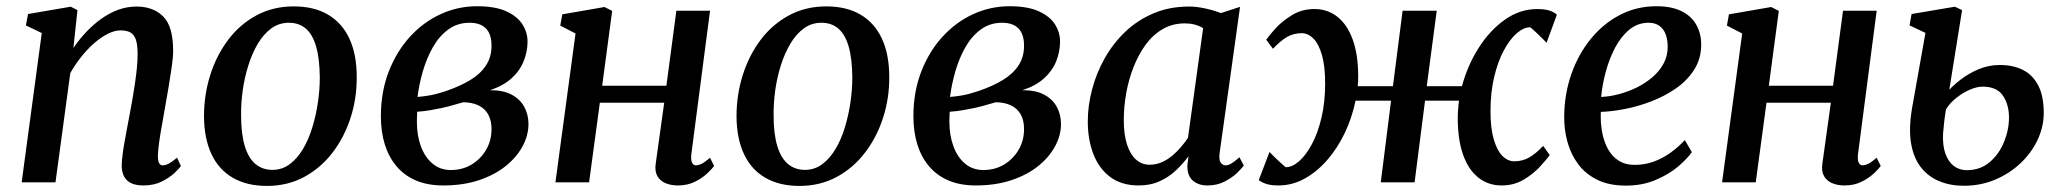

<svg xmlns="http://www.w3.org/2000/svg" viewBox="-20 -585 6615 616"><path d="M215.5 -431Q234 -458.5 256.8 -482.5Q279.5 -506.5 305.5 -525Q331.5 -543.5 359.8 -553.8Q388 -564 418 -564Q471.5 -564 503.5 -532.2Q535.5 -500.5 535.5 -421.5Q535.5 -401.5 531 -370.5Q526.5 -339.5 521 -306.5Q515.5 -273.5 510.5 -246Q506.5 -220.5 501 -191.5Q495.5 -162.5 491.5 -135Q487.5 -107.5 486.5 -86Q486.5 -69 490.5 -61.8Q494.5 -54.5 501.5 -54.5Q511 -54.5 521.8 -60.2Q532.5 -66 548 -79L560.5 -52.5Q556 -45.5 540 -30.2Q524 -15 498.8 -2.5Q473.5 10 440 10Q414 10 398.5 1.5Q383 -7 376.5 -22Q370 -37 370.5 -57Q371 -71 373.5 -90.5Q376 -110 380 -132Q384 -154 388.2 -176.8Q392.5 -199.5 396.5 -220.5Q400.5 -242 404.8 -266.2Q409 -290.5 412.8 -315.8Q416.5 -341 419 -365.2Q421.5 -389.5 421.5 -410.5Q421.5 -441 416 -457.5Q410.5 -474 398.5 -480.8Q386.5 -487.5 366.5 -487.5Q347.5 -487.5 325.8 -476.5Q304 -465.5 282.2 -446.5Q260.5 -427.5 240.8 -402.8Q221 -378 205.5 -350.5L158 0H49.5L114 -479L63 -503.5L70 -540L207 -563.5L228.5 -552.5Z M922.5 -564.5Q987.5 -564.5 1032.5 -538Q1077.5 -511.5 1101 -461Q1124.5 -410.5 1124.5 -338Q1125 -270 1104.8 -207.2Q1084.5 -144.5 1046.8 -95.2Q1009 -46 955.8 -17.2Q902.5 11.5 836.5 11.5Q772.5 11.5 727.2 -14.5Q682 -40.5 658.5 -90.5Q635 -140.5 634.5 -211.5Q634.5 -281 654.5 -344.2Q674.5 -407.5 712 -457.2Q749.5 -507 803 -535.8Q856.5 -564.5 922.5 -564.5ZM907 -512Q875 -512 850.2 -493.8Q825.5 -475.5 807.2 -444.8Q789 -414 776.8 -375.2Q764.5 -336.5 758.8 -295.2Q753 -254 753.5 -215.5Q753.5 -154.5 765.5 -115.8Q777.5 -77 800 -58.5Q822.5 -40 854 -40Q885 -40 909.5 -58.2Q934 -76.5 952.2 -107.2Q970.5 -138 982.2 -176.8Q994 -215.5 1000 -256.5Q1006 -297.5 1006 -336.5Q1005.5 -397 994.2 -435.8Q983 -474.5 961.2 -493.2Q939.5 -512 907 -512Z M1402 10Q1352 10 1314.5 -6Q1277 -22 1252 -51.8Q1227 -81.5 1214.5 -122Q1202 -162.5 1202 -212Q1202 -290 1227 -354.8Q1252 -419.5 1295 -466.8Q1338 -514 1393.5 -539.5Q1449 -565 1510.5 -565Q1568.5 -565 1604.2 -548.8Q1640 -532.5 1656.2 -506.8Q1672.5 -481 1672.5 -452Q1672.5 -419.5 1660.2 -388.8Q1648 -358 1621.2 -333.8Q1594.5 -309.5 1551.5 -295.5Q1594.5 -296 1621.8 -281.2Q1649 -266.5 1662.2 -241.8Q1675.5 -217 1675.5 -187Q1675.5 -151 1656.8 -116Q1638 -81 1602.8 -52.5Q1567.5 -24 1516.8 -7Q1466 10 1402 10ZM1426.5 -39.5Q1463.5 -39.5 1492.8 -57Q1522 -74.5 1539.5 -104.2Q1557 -134 1557 -171Q1557 -199 1546.2 -218Q1535.5 -237 1515.2 -246.8Q1495 -256.5 1466.5 -257Q1459 -255 1448 -251.8Q1437 -248.5 1424.2 -245Q1411.5 -241.5 1397.5 -238.5Q1380 -235 1360.5 -231.5Q1341 -228 1318.5 -226.5Q1318 -218 1317.8 -209.8Q1317.5 -201.5 1317.5 -193.5Q1317.5 -151 1330.2 -116Q1343 -81 1367.5 -60.2Q1392 -39.5 1426.5 -39.5ZM1319.5 -274Q1336.5 -275.5 1351.5 -277.8Q1366.5 -280 1381.2 -284Q1396 -288 1412.5 -293.5Q1456 -308.5 1488.5 -328Q1521 -347.5 1539 -374.8Q1557 -402 1557 -438Q1557 -475.5 1539 -493.8Q1521 -512 1486.5 -512Q1447.5 -512 1418 -490.2Q1388.5 -468.5 1368.5 -433Q1348.5 -397.5 1336.5 -355.8Q1324.5 -314 1319.5 -274Z M2198 -90Q2196 -71.5 2200.5 -63Q2205 -54.5 2212.5 -54.5Q2221 -54.5 2231.5 -59.8Q2242 -65 2258 -79L2271 -52.5Q2266 -45 2250.2 -29.8Q2234.5 -14.5 2210.2 -2.2Q2186 10 2155.5 10Q2132 10 2114.8 2.5Q2097.5 -5 2089 -20.2Q2080.5 -35.5 2083.5 -58L2111 -255.5H1904.5L1870 0H1762L1826.5 -477.5L1777.5 -503L1784 -539L1919.5 -562.5L1944 -550L1912 -310H2118L2150 -550.5H2258Z M2631 -564.5Q2696 -564.5 2741 -538Q2786 -511.5 2809.5 -461Q2833 -410.5 2833 -338Q2833.5 -270 2813.2 -207.2Q2793 -144.5 2755.2 -95.2Q2717.5 -46 2664.2 -17.2Q2611 11.5 2545 11.5Q2481 11.5 2435.8 -14.5Q2390.5 -40.5 2367 -90.5Q2343.5 -140.5 2343 -211.5Q2343 -281 2363 -344.2Q2383 -407.5 2420.5 -457.2Q2458 -507 2511.5 -535.8Q2565 -564.5 2631 -564.5ZM2615.5 -512Q2583.5 -512 2558.8 -493.8Q2534 -475.5 2515.8 -444.8Q2497.5 -414 2485.2 -375.2Q2473 -336.5 2467.2 -295.2Q2461.5 -254 2462 -215.5Q2462 -154.5 2474 -115.8Q2486 -77 2508.5 -58.5Q2531 -40 2562.5 -40Q2593.5 -40 2618 -58.2Q2642.5 -76.5 2660.8 -107.2Q2679 -138 2690.8 -176.8Q2702.5 -215.5 2708.5 -256.5Q2714.5 -297.5 2714.5 -336.5Q2714 -397 2702.8 -435.8Q2691.5 -474.5 2669.8 -493.2Q2648 -512 2615.5 -512Z M3110.5 10Q3060.5 10 3023 -6Q2985.5 -22 2960.5 -51.8Q2935.5 -81.5 2923 -122Q2910.5 -162.5 2910.5 -212Q2910.5 -290 2935.5 -354.8Q2960.5 -419.5 3003.5 -466.8Q3046.5 -514 3102 -539.5Q3157.5 -565 3219 -565Q3277 -565 3312.8 -548.8Q3348.5 -532.5 3364.8 -506.8Q3381 -481 3381 -452Q3381 -419.5 3368.8 -388.8Q3356.5 -358 3329.8 -333.8Q3303 -309.5 3260 -295.5Q3303 -296 3330.2 -281.2Q3357.5 -266.5 3370.8 -241.8Q3384 -217 3384 -187Q3384 -151 3365.2 -116Q3346.5 -81 3311.2 -52.5Q3276 -24 3225.2 -7Q3174.5 10 3110.5 10ZM3135 -39.5Q3172 -39.5 3201.2 -57Q3230.5 -74.5 3248 -104.2Q3265.5 -134 3265.5 -171Q3265.5 -199 3254.8 -218Q3244 -237 3223.8 -246.8Q3203.5 -256.5 3175 -257Q3167.5 -255 3156.5 -251.8Q3145.5 -248.5 3132.8 -245Q3120 -241.5 3106 -238.5Q3088.5 -235 3069 -231.5Q3049.5 -228 3027 -226.5Q3026.5 -218 3026.2 -209.8Q3026 -201.5 3026 -193.5Q3026 -151 3038.8 -116Q3051.5 -81 3076 -60.2Q3100.5 -39.5 3135 -39.5ZM3028 -274Q3045 -275.5 3060 -277.8Q3075 -280 3089.8 -284Q3104.5 -288 3121 -293.5Q3164.5 -308.5 3197 -328Q3229.5 -347.5 3247.5 -374.8Q3265.5 -402 3265.5 -438Q3265.5 -475.5 3247.5 -493.8Q3229.5 -512 3195 -512Q3156 -512 3126.5 -490.2Q3097 -468.5 3077 -433Q3057 -397.5 3045 -355.8Q3033 -314 3028 -274Z M3893 -94.5Q3890 -72 3896.5 -63.2Q3903 -54.5 3912 -54.5Q3921 -54.5 3931.2 -60.8Q3941.5 -67 3956.5 -80.5L3970.5 -54Q3965.5 -46.5 3949.8 -31Q3934 -15.5 3909.5 -2.8Q3885 10 3854 10Q3825 10 3807 -5.5Q3789 -21 3789.5 -54L3793 -83.5Q3776 -60.5 3753.5 -39Q3731 -17.5 3701.2 -3.8Q3671.5 10 3633.5 10Q3578.5 10 3542.2 -17Q3506 -44 3488 -90.5Q3470 -137 3470 -195.5Q3470 -246 3483.8 -298.2Q3497.5 -350.5 3524.2 -398Q3551 -445.5 3590.2 -483Q3629.5 -520.5 3680.8 -542.2Q3732 -564 3795 -564Q3819 -564 3847.2 -557.8Q3875.5 -551.5 3897 -543L3958.5 -563ZM3840 -494.5Q3827.5 -502.5 3812.8 -506.2Q3798 -510 3782 -510Q3742 -510 3710.5 -491.8Q3679 -473.5 3655.8 -441.8Q3632.5 -410 3616.8 -369.8Q3601 -329.5 3593.2 -285.8Q3585.5 -242 3585.5 -199.5Q3585.5 -152.5 3596 -120.8Q3606.5 -89 3625 -72.8Q3643.5 -56.5 3668 -56.5Q3689 -56.5 3707.2 -64.5Q3725.5 -72.5 3741 -85.5Q3756.5 -98.5 3769.2 -113.5Q3782 -128.5 3791.5 -143Z M4082 10Q4059.5 10 4044.2 5.5Q4029 1 4018.5 -7L4053 -97.5Q4056 -94.5 4062.8 -87.5Q4069.5 -80.5 4078 -72.5Q4086.5 -64.5 4093.8 -58Q4101 -51.5 4105 -48.5Q4126 -48.5 4148 -67.8Q4170 -87 4189 -122.5Q4208 -158 4219.8 -207.5Q4231.5 -257 4231.5 -317.5Q4231.5 -373 4221.2 -408.5Q4211 -444 4194 -461.2Q4177 -478.5 4156 -478.5Q4129.5 -478.5 4108.2 -465.8Q4087 -453 4064 -428.5L4042.5 -457.5Q4052 -471.5 4073.2 -494.8Q4094.5 -518 4126 -537Q4157.5 -556 4197 -556Q4239.5 -556 4271 -531Q4302.5 -506 4320 -458Q4337.5 -410 4337.5 -340.5Q4337.5 -332.5 4337.2 -324.2Q4337 -316 4336 -308.5H4449L4480 -550.5H4589.5L4557.5 -308.5H4670.5Q4688 -374.5 4723.8 -431Q4759.5 -487.5 4808 -521.8Q4856.5 -556 4912 -556Q4934.5 -556 4949.8 -551.5Q4965 -547 4975 -538L4942 -448Q4938.5 -451.5 4931.5 -458.5Q4924.5 -465.5 4916.2 -473.5Q4908 -481.5 4900.8 -488Q4893.5 -494.5 4889.5 -497.5Q4868.5 -497.5 4846.2 -478.2Q4824 -459 4804.8 -423.2Q4785.5 -387.5 4773.8 -338Q4762 -288.5 4762 -228.5Q4762 -173.5 4772.5 -137.8Q4783 -102 4800.2 -84.8Q4817.5 -67.5 4838.5 -67.5Q4865 -67.5 4886.5 -80Q4908 -92.5 4931 -117L4952 -87.5Q4942.5 -74 4921.2 -50.8Q4900 -27.5 4868.8 -8.8Q4837.5 10 4797.5 10Q4755 10 4723.2 -15Q4691.5 -40 4674.2 -88.2Q4657 -136.5 4657 -205Q4657 -219 4658 -233.2Q4659 -247.5 4661 -262H4552L4518.5 0H4410L4443 -262H4329Q4318 -208 4294.8 -159Q4271.5 -110 4238.5 -72Q4205.5 -34 4165.8 -12Q4126 10 4082 10Z M5408 -97Q5394 -76.5 5364.5 -51.2Q5335 -26 5292.2 -7.8Q5249.5 10.5 5196.5 10.5Q5142.5 10.5 5104.5 -8.2Q5066.5 -27 5043 -58.8Q5019.5 -90.5 5008.8 -130Q4998 -169.5 4998.5 -211Q4999 -283.5 5021.5 -347.5Q5044 -411.5 5084 -460.5Q5124 -509.5 5177.5 -537.2Q5231 -565 5294 -565Q5343 -565 5374.8 -549.2Q5406.5 -533.5 5422 -506Q5437.5 -478.5 5438 -444.5Q5438.5 -398 5416.2 -362.5Q5394 -327 5357.2 -301.5Q5320.5 -276 5277.2 -259.5Q5234 -243 5191.5 -235Q5149 -227 5116 -226Q5114.5 -193.5 5119.8 -163.2Q5125 -133 5137.8 -108.8Q5150.5 -84.5 5172.2 -70.2Q5194 -56 5225 -56Q5256.5 -56 5285 -66.2Q5313.5 -76.5 5338.8 -94.5Q5364 -112.5 5385.5 -135.5ZM5269.5 -512Q5234 -512 5207 -489.5Q5180 -467 5161.2 -431Q5142.5 -395 5131.5 -353.5Q5120.5 -312 5117 -274Q5144 -275 5173.5 -282.8Q5203 -290.5 5231 -304.2Q5259 -318 5281.8 -337.5Q5304.5 -357 5317.8 -382Q5331 -407 5330.5 -437Q5329.5 -474.5 5313.5 -493.2Q5297.5 -512 5269.5 -512Z M5941 -90Q5939 -71.5 5943.5 -63Q5948 -54.5 5955.5 -54.5Q5964 -54.5 5974.5 -59.8Q5985 -65 6001 -79L6014 -52.5Q6009 -45 5993.2 -29.8Q5977.5 -14.5 5953.2 -2.2Q5929 10 5898.5 10Q5875 10 5857.8 2.5Q5840.5 -5 5832 -20.2Q5823.5 -35.5 5826.5 -58L5854 -255.5H5647.5L5613 0H5505L5569.5 -477.5L5520.5 -503L5527 -539L5662.5 -562.5L5687 -550L5655 -310H5861L5893 -550.5H6001Z M6280.5 11Q6237 11 6201.5 -3.8Q6166 -18.5 6142.5 -48.8Q6119 -79 6111.2 -126Q6103.5 -173 6114.5 -238L6157.5 -479.5L6106.5 -503.5L6113 -540L6252 -563.5L6275 -552.5L6234 -297Q6247 -311.5 6271.2 -330.2Q6295.5 -349 6327.8 -362.8Q6360 -376.5 6396.5 -376.5Q6438 -376.5 6469.5 -361Q6501 -345.5 6519 -311.5Q6537 -277.5 6537 -222.5Q6537 -178.5 6517.5 -136.8Q6498 -95 6463 -61.8Q6428 -28.5 6381.5 -8.8Q6335 11 6280.5 11ZM6290 -39Q6333 -39 6363.2 -64.5Q6393.5 -90 6409.5 -129.2Q6425.5 -168.5 6425.5 -208Q6425.5 -249.5 6406 -278.2Q6386.5 -307 6341 -307Q6322 -307 6299.2 -297Q6276.5 -287 6256 -270.5Q6235.5 -254 6223.5 -234.5Q6220 -215 6217.8 -195.5Q6215.5 -176 6214 -157Q6212 -117.5 6221.8 -91.2Q6231.5 -65 6249.2 -52Q6267 -39 6290 -39Z"/></svg>

Font: Merriweather 28pt Medium
Style: Italic
Weight: 500
Italic angle: -7.8°
Version: Version 2.101